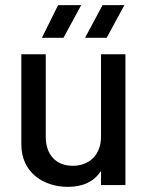

<svg xmlns="http://www.w3.org/2000/svg" viewBox="-20 -720 588 747"><path d="M296 -700H206L143 -573H227ZM464 -700H379L311 -573H395ZM373 -509V-188C373 -120 330 -75 263 -75C196 -75 158 -120 158 -188V-509H63V-158C63 -48 150 7 244 7C305 7 347 -15 373 -55V0H468V-509Z"/></svg>

Font: Arthouse Owned Medium
Style: Regular
Weight: 500
Designer: Jeremy Tribby
Foundry: Tribby Type
Version: Version 1.000;PS 001.000;hotconv 1.0.88;makeotf.lib2.5.64775